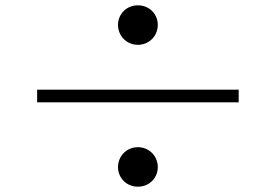

<svg xmlns="http://www.w3.org/2000/svg" viewBox="-20 -730 1040 724"><path d="M425 -636C425 -594 458 -561 500 -561C542 -561 575 -594 575 -636C575 -678 542 -710 500 -710C458 -710 425 -678 425 -636ZM880 -344V-392H120V-344ZM425 -100C425 -58 458 -26 500 -26C542 -26 575 -58 575 -100C575 -142 542 -175 500 -175C458 -175 425 -142 425 -100Z"/></svg>

Font: Noto Serif KR
Style: Bold
Weight: 700
Designer: Ryoko NISHIZUKA 西塚涼子 (kana & ideographs); Frank Grießhammer (Latin, Greek & Cyrillic); Wenlong ZHANG 张文龙 (bopomofo); San
Foundry: Adobe
Version: Version 2.001;hotconv 1.1.0;makeotfexe 2.6.0